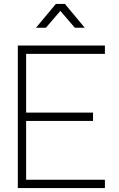

<svg xmlns="http://www.w3.org/2000/svg" viewBox="-20 -950 600 970"><path d="M162 -810 262 -930H308L408 -810H358L285 -895L212 -810ZM70 0V-720H510V-678H112V-381H450V-339H112V-42H510V0Z"/></svg>

Font: Hauora
Style: Regular
Weight: 400
Designer: Wayne Shih
Foundry: WCYS
Version: Version 1.001